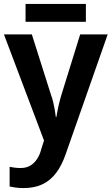

<svg xmlns="http://www.w3.org/2000/svg" viewBox="-20 -717 568 977"><path d="M0 -542H142L239 -236Q246 -217 250.5 -198Q255 -179 258.5 -160Q262 -141 264 -122H267Q271 -147 277.5 -177Q284 -207 293 -236L388 -542H528L313 71Q294 125 265.5 163Q237 201 196.5 220.5Q156 240 100 240Q77 240 59.5 237.5Q42 235 29 232V132Q39 134 54 136Q69 138 85 138Q114 138 134.5 125.5Q155 113 169 91.5Q183 70 190 42L204 -2ZM417 -697V-606H110V-697Z"/></svg>

Font: Noto Sans Display SemiBold
Style: Regular
Weight: 600
Designer: Monotype Design Team
Foundry: Monotype Imaging Inc.
Version: Version 2.003